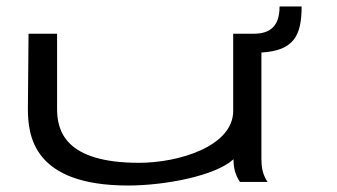

<svg xmlns="http://www.w3.org/2000/svg" viewBox="-20 -561 1040 592"><path d="M375 11C489 11 645 -19 700 -70C700 -47 704 -23 720 0H805C789 -24 786 -47 786 -71V-399C886 -405 910 -451 910 -541H842C842 -481 814 -457 762 -457H699V-219C699 -110 531 -59 409 -59C179 -59 156 -159 156 -226V-457H68L66 -226C66 -143 82 11 375 11Z"/></svg>

Font: Inconsolata UltraExpanded
Style: Regular
Weight: 400
Width: 9
Monospace: yes
Designer: Raph Levien, Cyreal, Brenton Simpson
Foundry: Raph Levien, Cyreal, Google
Version: Version 3.100